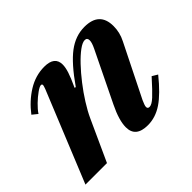

<svg xmlns="http://www.w3.org/2000/svg" viewBox="-130 -718 912 912"><g transform="rotate(-45 326.5 -261.5)"><path d="M403 10.5Q321.5 10.5 321.5 -57Q321.5 -103.5 356.5 -175L479 -427Q486 -441.5 489.2 -451.8Q492.5 -462 492.5 -470Q492.5 -488 476.5 -488Q460.5 -488 435.8 -469.8Q411 -451.5 382.2 -421.2Q353.5 -391 324.8 -354Q296 -317 271.8 -278.5Q247.5 -240 232 -206L138 0H-6.5L179.5 -456Q185.5 -472.5 185.5 -476.5Q185.5 -484 178 -484Q169 -484 148.5 -469.5Q128 -455 106.8 -434.5Q85.5 -414 73 -395L46.5 -416.5Q86.5 -469 139.2 -501.8Q192 -534.5 251 -534.5Q320.5 -534.5 320.5 -479.5Q320.5 -461 312 -434.2Q303.5 -407.5 282 -361.5L288.5 -360Q354 -454 406.8 -493.8Q459.5 -533.5 519.5 -533.5Q620.5 -533.5 620.5 -438Q620.5 -395 600.5 -356L469 -92Q464 -81 460.8 -72Q457.5 -63 457.5 -57.5Q457.5 -45.5 470 -45.5Q485 -45.5 509 -67.5Q533 -89.5 580 -142L607.5 -125.5Q549 -53 501.8 -21.2Q454.5 10.5 403 10.5Z"/></g></svg>

Font: Libre Caslon Text
Style: Italic
Weight: 400
Italic angle: -22.583°
Designer: Pablo Impallari, Rodrigo Fuenzalida, Katja Schimmel
Foundry: Pablo Impallari, Rodrigo Fuenzalida
Version: Version 2.000